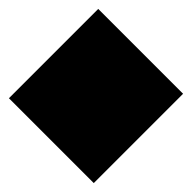

<svg xmlns="http://www.w3.org/2000/svg" viewBox="-104 -494 608 608"><g transform="rotate(-45 200.0 -190.0)"><path d="M0 0H400V-380H0ZM0 0Q0 0 0 0Q0 0 0 0Q0 0 0 0Q0 0 0 0Q0 0 0 0Q0 0 0 0H400Q400 0 400 0Q400 0 400 0Q400 0 400 0Q400 0 400 0Q400 0 400 0Q400 0 400 0ZM0 -380Q0 -380 0 -380Q0 -380 0 -380Q0 -380 0 -380Q0 -380 0 -380Q0 -380 0 -380Q0 -380 0 -380H400Q400 -380 400 -380Q400 -380 400 -380Q400 -380 400 -380Q400 -380 400 -380Q400 -380 400 -380Q400 -380 400 -380Z"/></g></svg>

Font: Wavefont
Style: Regular
Weight: 400
Monospace: yes
Version: Version 3.003